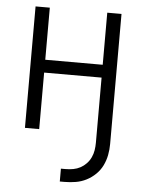

<svg xmlns="http://www.w3.org/2000/svg" viewBox="-53 -562 605 819"><g transform="rotate(5 250.0 -152.5)"><path d="M234 215V160H254Q271 160 287 157Q303 154 317 146.5Q331 139 342.5 127Q354 115 361 100Q368 85 370.5 69Q373 53 373 37V-242H127V0H66V-520H127V-297H373V-520H434V37Q434 61 429.5 84.5Q425 108 414.5 129.5Q404 151 386.5 168Q369 185 347.5 196Q326 207 302 211Q278 215 254 215Z"/></g></svg>

Font: Iosevka Term Curly Light
Style: Regular
Weight: 300
Designer: Belleve Invis
Foundry: Belleve Invis
Version: Version 32.3.0